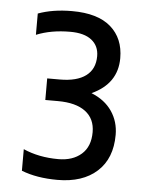

<svg xmlns="http://www.w3.org/2000/svg" viewBox="-45 -721 481 638"><g transform="rotate(5 195.0 -401.5)"><path d="M350 -286Q350 -207 302 -163.5Q254 -120 170 -120Q101 -120 50 -140V-212Q102 -189 167 -189Q215 -189 244 -214.5Q273 -240 273 -288Q273 -333 241 -357Q209 -381 149 -381H107V-453H149Q206 -453 236 -475.5Q266 -498 266 -541Q266 -575 241.5 -594.5Q217 -614 170 -614Q106 -614 57 -594V-665Q106 -683 170 -683Q256 -683 299.5 -645Q343 -607 343 -541Q343 -456 258 -417Q303 -399 326.5 -364.5Q350 -330 350 -286Z"/></g></svg>

Font: Biryani
Style: Regular
Weight: 400
Designer: Dan Reynolds and Mathieu Réguer
Foundry: Dan Reynolds and Mathieu Réguer
Version: Version 1.004; ttfautohint (v1.1) -l 5 -r 5 -G 72 -x 0 -D la